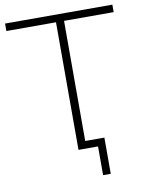

<svg xmlns="http://www.w3.org/2000/svg" viewBox="-93 -771 752 987"><g transform="rotate(-10 283.0 -277.5)"><path d="M364 150V0H262V-666H3V-705H563V-666H304V-39H404V150Z"/></g></svg>

Font: Nunito Sans ExtraLight
Style: Regular
Weight: 200
Designer: Vernon Adams
Foundry: Vernon Adams
Version: Version 3.006; ttfautohint (v1.8.3)